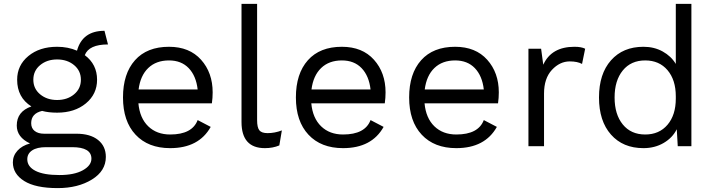

<svg xmlns="http://www.w3.org/2000/svg" viewBox="-20 -750 3660 985"><path d="M372 -64Q443 -64 483 -32Q523 0 523 55Q523 127 451.5 171Q380 215 276 215Q162 215 104 178.5Q46 142 46 83Q46 49 69.5 23Q93 -3 134 -14Q66 -46 66 -106Q66 -178 141 -204Q68 -250 68 -341Q68 -415 125.5 -462.5Q183 -510 273 -510Q329 -510 375 -490Q403 -592 516 -592L534 -522Q436 -522 415 -467Q478 -420 478 -341Q478 -267 420.5 -219.5Q363 -172 273 -172Q229 -172 196 -181Q140 -168 140 -118Q140 -92 158 -78Q176 -64 206 -64ZM360 -416Q325 -445 273 -445Q221 -445 186 -416Q151 -387 151 -341Q151 -295 186 -266Q221 -237 273 -237Q325 -237 360 -266Q395 -295 395 -341Q395 -387 360 -416ZM285 148Q361 148 405 123.5Q449 99 449 64Q449 5 350 5H216Q170 5 145 21.5Q120 38 120 67Q120 105 162 126.5Q204 148 285 148Z M1071 -276Q1071 -248 1067 -220H690Q697 -144 740.5 -102Q784 -60 853 -60Q966 -60 994 -134L1061 -99Q1000 10 853 10Q740 10 675.5 -59Q611 -128 611 -250Q611 -372 672.5 -441Q734 -510 847 -510Q952 -510 1011.5 -443.5Q1071 -377 1071 -276ZM847 -440Q781 -440 740.5 -401Q700 -362 691 -291H994Q986 -361 948 -400.5Q910 -440 847 -440Z M1299 -730V-134Q1299 -96 1310.5 -81.5Q1322 -67 1353 -67Q1389 -67 1426 -81L1413 -4Q1380 10 1339 10Q1219 10 1219 -124V-730Z M1958 -276Q1958 -248 1954 -220H1577Q1584 -144 1627.5 -102Q1671 -60 1740 -60Q1853 -60 1881 -134L1948 -99Q1887 10 1740 10Q1627 10 1562.5 -59Q1498 -128 1498 -250Q1498 -372 1559.5 -441Q1621 -510 1734 -510Q1839 -510 1898.5 -443.5Q1958 -377 1958 -276ZM1734 -440Q1668 -440 1627.5 -401Q1587 -362 1578 -291H1881Q1873 -361 1835 -400.5Q1797 -440 1734 -440Z M2539 -276Q2539 -248 2535 -220H2158Q2165 -144 2208.5 -102Q2252 -60 2321 -60Q2434 -60 2462 -134L2529 -99Q2468 10 2321 10Q2208 10 2143.5 -59Q2079 -128 2079 -250Q2079 -372 2140.5 -441Q2202 -510 2315 -510Q2420 -510 2479.5 -443.5Q2539 -377 2539 -276ZM2315 -440Q2249 -440 2208.5 -401Q2168 -362 2159 -291H2462Q2454 -361 2416 -400.5Q2378 -440 2315 -440Z M2927 -510Q2963 -510 2982 -500L2966 -422Q2942 -435 2903 -435Q2852 -435 2811.5 -391.5Q2771 -348 2771 -270V0H2691V-500H2756L2767 -418Q2809 -510 2927 -510Z M3447 -730H3527V0H3457L3452 -87Q3430 -43 3384.5 -16.5Q3339 10 3281 10Q3176 10 3114.5 -59.5Q3053 -129 3053 -250Q3053 -371 3114.5 -440.5Q3176 -510 3281 -510Q3336 -510 3379.5 -486Q3423 -462 3447 -422ZM3290 -60Q3362 -60 3404.5 -110Q3447 -160 3447 -244V-256Q3447 -340 3404.5 -390Q3362 -440 3290 -440Q3217 -440 3175 -388.5Q3133 -337 3133 -250Q3133 -163 3175 -111.5Q3217 -60 3290 -60Z"/></svg>

Font: Work Sans
Style: Regular
Weight: 400
Designer: Wei Huang
Foundry: Wei Huang
Version: Version 1.032;PS 001.032;hotconv 1.0.70;makeotf.lib2.5.58329